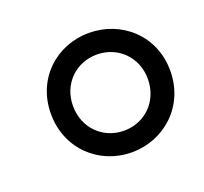

<svg xmlns="http://www.w3.org/2000/svg" viewBox="-65 -811 460 434"><g transform="rotate(-20 165.0 -594.5)"><path d="M276 -595C276 -541 236 -503 186 -503C136 -503 96 -541 96 -595C96 -648 136 -686 186 -686C236 -686 276 -648 276 -595ZM330 -595C330 -680 264 -738 186 -738C108 -738 43 -680 43 -595C43 -510 108 -451 186 -451C264 -451 330 -510 330 -595Z"/></g></svg>

Font: Repo
Style: Regular
Weight: 400
Designer: Stefan Peev
Foundry: Context Ltd
Version: Version 0.000